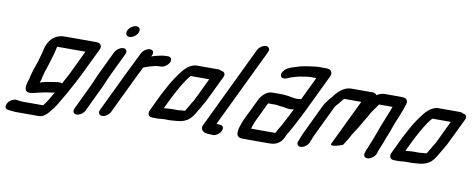

<svg xmlns="http://www.w3.org/2000/svg" viewBox="-70 -1038 3770 1523"><g transform="rotate(10 1814.5 -276.0)"><path d="M426 -132C411 -144 382 -135 357 -132L341 -130C340 -129 337 -128 334 -128C305 -125 277 -118 250 -109C254 -123 259 -129 261 -143L266 -165C269 -180 273 -190 278 -208C291 -244 302 -282 312 -316L323 -352C326 -366 329 -379 332 -390C335 -402 334 -405 338 -413H565L477 -229C462 -197 442 -166 426 -132ZM567 -230 673 -449C679 -463 681 -474 675 -484C665 -501 654 -503 622 -503H385C327 -503 278 -477 251 -419C235 -386 236 -368 227 -337C216 -301 208 -268 194 -230C182 -199 176 -172 168 -145L164 -124L159 -109C144 -65 138 -18 180 -15C206 -15 232 -22 253 -28C269 -33 295 -36 313 -41L329 -43C342 -45 357 -47 369 -49C372 -49 378 -50 382 -51C358 -14 336 33 308 64H143C134 64 110 61 103 60L95 58C83 57 70 60 56 67C13 90 2 143 38 147L48 149C60 150 88 154 100 154H288C317 154 339 138 358 118C381 92 399 70 419 38C442 -3 466 -41 490 -83L495 -94C521 -141 544 -183 567 -230Z M790 -448 702 -265C679 -217 663 -170 638 -123L558 45C546 70 557 90 582 90C607 90 636 70 648 45L727 -121C752 -168 769 -217 792 -265L880 -448C892 -472 881 -493 857 -493C833 -493 802 -472 790 -448ZM863 -637C851 -611 862 -589 888 -589C913 -589 942 -609 954 -634C966 -660 955 -682 929 -682C904 -682 875 -662 863 -637Z M1000 -476 950 -374C938 -349 922 -318 910 -293L759 21C747 45 760 66 784 66C808 66 837 45 849 21L1001 -295C1012 -318 1028 -347 1038 -369C1061 -378 1093 -389 1117 -394C1126 -396 1139 -400 1149 -400C1154 -401 1160 -401 1165 -401H1175C1199 -401 1229 -422 1241 -446C1253 -470 1241 -491 1217 -491H1207C1200 -491 1194 -491 1188 -490C1180 -490 1171 -489 1160 -486C1135 -481 1109 -475 1085 -467L1090 -476C1102 -501 1092 -521 1067 -521C1042 -521 1012 -501 1000 -476Z M1260 -80H1255L1305 -183C1341 -250 1376 -318 1421 -368H1570L1484 -189C1479 -181 1477 -176 1475 -173C1472 -168 1467 -161 1462 -153L1450 -131C1441 -117 1434 -106 1425 -90C1423 -89 1419 -88 1417 -88C1412 -88 1406 -88 1399 -87L1380 -85C1376 -84 1372 -84 1369 -84H1310C1294 -84 1274 -80 1260 -80ZM1173 9C1178 10 1186 10 1195 10H1218C1233 10 1255 6 1270 6H1327C1337 6 1352 3 1364 3C1369 2 1375 2 1378 2C1415 -1 1448 -12 1476 -37C1499 -59 1517 -91 1534 -121L1547 -143C1552 -150 1553 -155 1555 -158C1560 -165 1565 -174 1572 -186L1678 -405C1690 -430 1678 -450 1653 -450C1648 -455 1641 -458 1632 -458H1451C1436 -458 1419 -452 1399 -441C1360 -418 1329 -373 1300 -331C1269 -287 1243 -235 1216 -185L1148 -43C1136 -18 1148 9 1173 9Z M1902 -661 1592 -16C1562 30 1592 60 1639 60C1646 61 1652 61 1659 61L1671 62C1683 63 1694 60 1708 52C1749 27 1759 -25 1720 -27L1688 -30L1992 -661C2004 -686 1992 -706 1968 -706C1944 -706 1914 -686 1902 -661Z M2283 -336C2257 -336 2231 -344 2208 -347L2189 -349C2181 -350 2174 -351 2165 -351H2079C2038 -351 1998 -313 1979 -273L1896 -101C1892 -94 1890 -86 1887 -79C1862 -15 1843 50 1912 50H2122C2129 50 2137 50 2142 49C2177 49 2218 27 2234 -7C2239 -14 2242 -21 2244 -27C2246 -32 2248 -37 2253 -44C2272 -78 2287 -102 2306 -139C2324 -175 2347 -216 2364 -252L2510 -556C2527 -592 2506 -615 2471 -615H2401C2387 -615 2371 -612 2359 -610L2338 -608C2306 -602 2275 -599 2246 -589C2223 -580 2200 -577 2178 -565C2160 -558 2147 -548 2135 -532C2107 -492 2135 -464 2180 -484C2186 -487 2192 -490 2197 -492C2221 -498 2248 -510 2275 -514C2302 -517 2332 -525 2358 -525H2405L2315 -338C2303 -340 2295 -336 2283 -336ZM1980 -86C1981 -91 1984 -96 1986 -101L2063 -261H2122C2126 -261 2130 -261 2135 -260L2152 -257C2159 -256 2167 -256 2175 -255C2199 -253 2214 -246 2239 -246C2252 -246 2261 -248 2272 -249C2249 -202 2221 -148 2197 -105C2187 -88 2167 -55 2160 -40H1965C1969 -55 1972 -68 1980 -86Z M2358 -25 2352 -11C2340 13 2352 34 2376 34C2400 34 2430 13 2442 -11L2444 -18C2453 -37 2456 -51 2465 -70L2584 -317C2593 -336 2606 -347 2619 -362L2635 -383C2638 -388 2642 -392 2645 -395C2645 -396 2648 -397 2649 -398C2649 -399 2652 -400 2653 -401H2789L2613 -36C2607 -23 2616 -19 2630 -20C2647 -22 2663 -25 2679 -31C2692 -36 2699 -36 2706 -41C2717 -60 2731 -78 2742 -98C2763 -143 2797 -184 2820 -228C2831 -250 2846 -269 2857 -290C2878 -335 2907 -367 2931 -405H3040C3036 -396 3036 -392 3031 -380C3014 -335 2992 -285 2975 -240C2968 -224 2962 -200 2954 -182C2940 -148 2931 -116 2915 -83C2912 -75 2910 -68 2907 -61C2905 -58 2905 -55 2904 -52L2898 -41C2894 -34 2891 -25 2889 -15L2886 -5C2883 7 2885 17 2892 24C2916 47 2974 14 2984 -24L2986 -34C2987 -37 2989 -40 2989 -42C2991 -47 2994 -52 2995 -57C3001 -68 3001 -76 3007 -87C3019 -112 3024 -133 3034 -158L3046 -186C3058 -215 3067 -246 3078 -274C3099 -325 3123 -382 3138 -429C3156 -472 3143 -495 3097 -495H2966C2939 -495 2920 -489 2898 -474C2891 -485 2880 -491 2867 -491H2705C2645 -495 2597 -456 2562 -409C2540 -381 2512 -354 2494 -317L2377 -73C2369 -55 2362 -39 2358 -25Z M3206 -80H3201L3251 -183C3287 -250 3322 -318 3367 -368H3516L3430 -189C3425 -181 3423 -176 3421 -173C3418 -168 3413 -161 3408 -153L3396 -131C3387 -117 3380 -106 3371 -90C3369 -89 3365 -88 3363 -88C3358 -88 3352 -88 3345 -87L3326 -85C3322 -84 3318 -84 3315 -84H3256C3240 -84 3220 -80 3206 -80ZM3119 9C3124 10 3132 10 3141 10H3164C3179 10 3201 6 3216 6H3273C3283 6 3298 3 3310 3C3315 2 3321 2 3324 2C3361 -1 3394 -12 3422 -37C3445 -59 3463 -91 3480 -121L3493 -143C3498 -150 3499 -155 3501 -158C3506 -165 3511 -174 3518 -186L3624 -405C3636 -430 3624 -450 3599 -450C3594 -455 3587 -458 3578 -458H3397C3382 -458 3365 -452 3345 -441C3306 -418 3275 -373 3246 -331C3215 -287 3189 -235 3162 -185L3094 -43C3082 -18 3094 9 3119 9Z"/></g></svg>

Font: Electronic
Style: BlkUltIt
Weight: 900
Version: Version 1.011